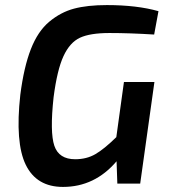

<svg xmlns="http://www.w3.org/2000/svg" viewBox="-20 -723 671 756"><path d="M468 -400H588L532 0H442L439 -88Q353 13 228 13Q124 13 81.5 -74Q39 -161 60 -350Q74 -459 101.5 -529.5Q129 -600 174 -637.5Q219 -675 271.5 -689Q324 -703 401 -703Q519 -703 604 -679L587 -587Q491 -593 411 -593Q335 -593 295 -574.5Q255 -556 230 -502Q205 -448 191 -340Q176 -202 194 -149Q212 -96 276 -96Q321 -96 355.5 -116Q390 -136 438 -183Z"/></svg>

Font: Exo 2.0 Semi Bold
Style: Italic
Weight: 600
Italic angle: -8°
Designer: Natanael Gama
Version: Version 1.001;PS 001.001;hotconv 1.0.70;makeotf.lib2.5.58329